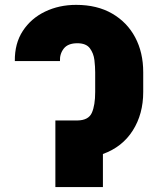

<svg xmlns="http://www.w3.org/2000/svg" viewBox="-20 -757 640 777"><path d="M218.8 -269.5H293Q337.9 -270 351.6 -300.3Q365.2 -330.6 365.2 -384.8V-464.8Q365.2 -486.3 362.1 -513.7Q358.9 -541 343.8 -561.5Q328.6 -582 293 -582Q254.9 -582 238 -560.3Q221.2 -538.6 222.7 -509.8H40Q39.1 -581.1 72.3 -631.8Q105.5 -682.6 162.4 -710Q219.2 -737.3 288.1 -737.3Q373 -737.3 433.8 -702.1Q494.6 -667 527.1 -605.7Q559.6 -544.4 559.6 -464.8V-384.8Q559.6 -295.4 517.3 -228.8Q475.1 -162.1 396.5 -133.8V0H204.1V-269.5Z"/></svg>

Font: Inter Black
Style: Regular
Weight: 900
Designer: Rasmus Andersson
Foundry: rsms
Version: Version 4.000;git-a52131595